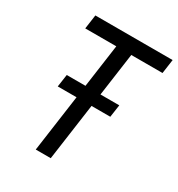

<svg xmlns="http://www.w3.org/2000/svg" viewBox="-167 -811 856 921"><g transform="rotate(30 260.5 -350.0)"><path d="M167 0 254 -622H82L93 -700H521L510 -622H337L250 0ZM107 -315 117 -384H408L398 -315Z"/></g></svg>

Font: Finlandica
Style: Italic
Weight: 400
Italic angle: -8°
Designer: Niklas Ekholm, Juho Hiilivirta, Jaakko Suomalainen
Foundry: Helsinki Type Studio
Version: Version 1.064